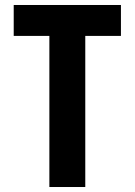

<svg xmlns="http://www.w3.org/2000/svg" viewBox="-20 -750 540 770"><path d="M178 0V-606H35V-730H465V-606H322V0Z"/></svg>

Font: M PLUS 1 Code
Style: Bold
Weight: 700
Designer: Coji Morishita
Foundry: UNDERFOREST DESIGN
Version: Version 1.002